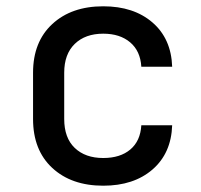

<svg xmlns="http://www.w3.org/2000/svg" viewBox="-20 -580 640 610"><path d="M308 10Q207 10 146 -46.5Q85 -103 85 -202V-349Q85 -447 146 -503.5Q207 -560 308 -560Q405 -560 464.5 -508.5Q524 -457 527 -368H429Q426 -418 393.5 -445.5Q361 -473 308 -473Q251 -473 217.5 -440.5Q184 -408 184 -349V-202Q184 -142 217.5 -110Q251 -78 308 -78Q362 -78 394 -105Q426 -132 429 -182H527Q524 -93 464.5 -41.5Q405 10 308 10Z"/></svg>

Font: JetBrains Mono NL Medium
Style: Regular
Weight: 500
Monospace: yes
Designer: Philipp Nurullin, Konstantin Bulenkov
Foundry: JetBrains
Version: Version 2.305; ttfautohint (v1.8.4.7-5d5b)